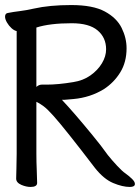

<svg xmlns="http://www.w3.org/2000/svg" viewBox="-24 -729 554 760"><path d="M120 -326V-121Q120 -87 121.5 -54.5Q123 -22 123 -5Q123 11 97 11Q80 11 61 3Q40 -6 40 -22Q40 -34 41 -62.5Q42 -91 42 -120V-606Q32 -608 21.5 -617.5Q11 -627 3.5 -640Q-4 -653 -4 -663Q-4 -677 9 -678Q29 -682 54 -685Q79 -688 110 -695Q172 -709 258 -709Q344 -709 391 -683.5Q438 -658 457.5 -618.5Q477 -579 477 -538Q477 -483 452 -442.5Q427 -402 387 -376Q333 -343 267 -337Q250 -336 232 -334Q227 -334 221 -334Q270 -282 342 -194Q376 -153 403 -115Q419 -95 439.5 -73Q460 -51 472 -43Q486 -33 498 -21.5Q510 -10 510 -1Q510 11 490 11Q461 11 424 -4.5Q387 -20 352 -64Q232 -221 188 -270Q164 -297 148.5 -308.5Q133 -320 120 -326ZM120 -620V-385Q130 -394 141 -394H160Q206 -394 266 -404Q305 -410 334 -430.5Q363 -451 379.5 -478.5Q396 -506 396 -534Q396 -580 362.5 -608.5Q329 -637 260 -637Q173 -637 120 -620Z"/></svg>

Font: Moon Stars Kai HW
Style: Bold
Weight: 700
Designer: GuiWonder
Version: Version 1.101